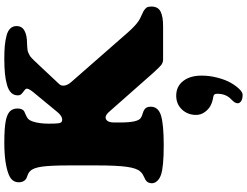

<svg xmlns="http://www.w3.org/2000/svg" viewBox="-146 -610 1130 878"><g transform="rotate(-90 419.0 -171.0)"><path d="M101.6 -295.4V-417.5Q101.6 -506.3 95.7 -545.7Q89.8 -585 76.2 -597.2Q69.3 -605.5 56.4 -609.9Q43.5 -614.3 39.1 -617.2Q24.4 -628.9 24.4 -649.9Q24.4 -681.2 58.1 -695.3Q108.9 -716.3 207 -716.3Q276.4 -716.3 311 -708.5Q337.9 -702.1 349.9 -689.5Q361.8 -676.8 361.8 -655.8Q361.8 -631.8 347.2 -624.5Q344.7 -623 335.7 -619.4Q326.7 -615.7 321.8 -612.3Q309.6 -606.9 302.7 -586.9Q292.5 -557.1 292.5 -513.2Q292.5 -482.9 294.2 -469.7Q295.9 -456.5 301.8 -453.6Q311.5 -449.2 323.2 -454.6Q335 -460 350.1 -479L425.3 -570.3Q452.6 -601.6 452.6 -612.3Q452.6 -618.7 445.8 -623.5Q444.8 -624.5 439.7 -628.2Q434.6 -631.8 432.1 -634.3Q421.9 -641.6 421.9 -654.3Q421.9 -672.4 433.6 -684.6Q445.3 -696.8 468.5 -703.6Q491.7 -710.4 521 -713.4Q550.3 -716.3 590.3 -716.3Q624 -716.3 648.2 -714.1Q672.4 -711.9 694.3 -706.3Q716.3 -700.7 727.5 -689.2Q738.8 -677.7 738.8 -660.2Q738.8 -635.7 717.5 -624Q696.3 -612.3 659.2 -612.3Q648.9 -612.3 640.9 -611.3Q632.8 -610.4 627 -609.6Q621.1 -608.9 614 -605Q606.9 -601.1 603.8 -599.9Q600.6 -598.6 592.8 -591.3Q585 -584 582.5 -581.3Q580.1 -578.6 569.6 -567.4Q559.1 -556.2 554.7 -551.8L473.1 -464.8Q464.4 -455.6 466.8 -440.7Q469.2 -425.8 482.9 -410.2L710.9 -149.9Q740.7 -116.2 763.7 -101.1Q771 -96.2 787.6 -88.9Q804.2 -81.5 808.1 -79.1Q818.8 -72.3 823.5 -65.2Q828.1 -58.1 828.1 -43.9Q828.1 -13.7 805.7 -2Q783.2 9.8 738.8 9.8H583Q569.3 8.3 559.8 0.5Q550.3 -7.3 524.9 -35.2L348.1 -235.4Q325.2 -262.2 308.6 -248.5Q297.9 -239.3 297.9 -214.4V-185.1Q297.9 -102.1 320.3 -91.3Q325.7 -87.4 338.9 -83.5Q352.1 -79.6 356.9 -75.7Q370.1 -67.4 370.1 -46.9Q370.1 -12.2 329.8 0.2Q289.6 12.7 193.8 12.7Q93.8 12.7 58.1 0Q40 -6.3 30 -17.6Q20 -28.8 20 -41.5Q20 -61 35.6 -70.8Q38.6 -72.8 46.1 -75.9Q53.7 -79.1 60.8 -83.5Q67.9 -87.9 73.7 -94.7Q88.4 -109.9 95 -155Q101.6 -200.2 101.6 -295.4ZM385.7 351.1Q385.7 337.9 402.8 322.3Q429.2 298.3 429.2 257.8Q429.2 243.7 421.4 241.2Q418.9 239.7 401.9 236.8Q388.2 233.9 373.5 226.1Q358.9 218.3 345.7 200.7Q332.5 183.1 332.5 160.6Q332.5 122.1 357.4 95.9Q382.3 69.8 420.4 69.8Q462.9 69.8 487.5 101.6Q512.2 133.3 512.2 185.5Q512.2 223.6 502.4 260Q492.7 296.4 478.8 320.3Q464.8 344.2 450.2 358.9Q435.5 373.5 424.8 373.5Q405.3 373.5 395.5 366.7Q385.7 359.9 385.7 351.1Z"/></g></svg>

Font: Cooper* ExtraBold
Style: Regular
Weight: 800
Designer: Owen Earl
Foundry: indestructible type*
Version: Version 0.001